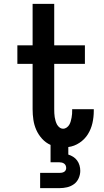

<svg xmlns="http://www.w3.org/2000/svg" viewBox="-20 -755 540 995"><path d="M188 220V141H288Q294 141 300 140Q306 139 311.5 136Q317 133 320 127.5Q323 122 323 116Q323 109 320.5 103Q318 97 312.5 93Q307 89 300.5 87.5Q294 86 288 86H242V-4Q217 -15 198 -36Q179 -57 168 -82Q157 -107 153 -134Q149 -161 149 -189V-424H70V-520H149V-735H261V-520H420V-424H261V-189Q261 -178 261.5 -168Q262 -158 263.5 -148Q265 -138 268 -128Q271 -118 275.5 -109.5Q280 -101 288.5 -94.5Q297 -88 307 -88Q317 -88 325.5 -94Q334 -100 339 -108.5Q344 -117 346.5 -126.5Q349 -136 351 -145.5Q353 -155 353.5 -165Q354 -175 354 -184V-189H466V-180Q466 -148 459 -117Q452 -86 435.5 -59.5Q419 -33 392 -15Q365 3 334 7V46Q347 50 359 57.5Q371 65 379.5 76.5Q388 88 392 102Q396 116 396 130Q396 150 387.5 169Q379 188 363 199.5Q347 211 327.5 215.5Q308 220 288 220Z"/></svg>

Font: Iosevka Term Curly
Style: Bold
Weight: 700
Designer: Belleve Invis
Foundry: Belleve Invis
Version: Version 32.3.0